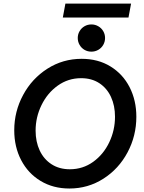

<svg xmlns="http://www.w3.org/2000/svg" viewBox="-20 -1059 811 1085"><path d="M60.5 -322.8Q60.5 -429.2 110.6 -522.2Q160.6 -615.2 248 -670.9Q335.4 -726.6 441.4 -726.6Q534.2 -726.6 604.2 -683.6Q674.3 -640.6 712.4 -566.2Q750.5 -491.7 750.5 -398.9Q750.5 -291.5 700.9 -198.2Q651.4 -105 564.5 -49.3Q477.5 6.3 372.1 6.3Q280.3 6.3 209.5 -36.4Q138.7 -79.1 99.6 -154.1Q60.5 -229 60.5 -322.8ZM629.9 -399.4Q629.9 -461.9 607.2 -511.2Q584.5 -560.5 541.3 -588.9Q498 -617.2 438.5 -617.2Q365.2 -617.2 306.4 -575.2Q247.6 -533.2 214.4 -464.8Q181.2 -396.5 181.2 -320.8Q181.2 -258.3 204.3 -208.7Q227.5 -159.2 271.2 -130.9Q314.9 -102.5 374.5 -102.5Q448.2 -102.5 506.6 -144.5Q564.9 -186.5 597.4 -254.9Q629.9 -323.2 629.9 -399.4ZM419.4 -844.2Q419.4 -865.2 429.7 -882.8Q439.9 -900.4 457.5 -910.6Q475.1 -920.9 496.6 -920.9Q517.6 -920.9 535.4 -910.6Q553.2 -900.4 563.5 -882.8Q573.7 -865.2 573.7 -844.2Q573.7 -823.2 563.5 -805.4Q553.2 -787.6 535.4 -777.3Q517.6 -767.1 496.6 -767.1Q475.1 -767.1 457.5 -777.3Q439.9 -787.6 429.7 -805.4Q419.4 -823.2 419.4 -844.2ZM349.6 -1038.6H720.7L706.1 -960H335Z"/></svg>

Font: Reddit Sans Chocolate SemiBold
Style: Italic
Weight: 600
Italic angle: -11.25°
Designer: Stephen Hutchings
Version: Version 1.013